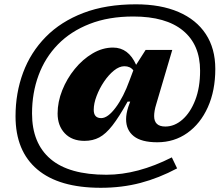

<svg xmlns="http://www.w3.org/2000/svg" viewBox="-20 -740 1019 890"><path d="M746.5 -153.5Q789 -153.5 825.8 -185.8Q862.5 -218 885 -276Q907.5 -334 907.5 -412Q907.5 -533 828.2 -598.2Q749 -663.5 598 -663.5Q483.5 -663.5 395.8 -629.2Q308 -595 248.5 -534Q189 -473 158.8 -391.2Q128.5 -309.5 128.5 -214Q128.5 -76 214.2 -3Q300 70 473.5 70Q617.5 70 776.5 -10.5L801 40.5Q716.5 85.5 630.8 108Q545 130.5 447 130.5Q253.5 130.5 152.8 45.2Q52 -40 52 -201Q52 -309 87 -403.2Q122 -497.5 192 -568.8Q262 -640 366.5 -680Q471 -720 610 -720Q725 -720 807.5 -684.5Q890 -649 934 -582Q978 -515 978 -420.5Q978 -320 943.5 -243.2Q909 -166.5 848.2 -123.5Q787.5 -80.5 709 -80.5Q635.5 -80.5 600 -108.8Q564.5 -137 564.5 -187.5Q564.5 -212.5 574.5 -244L583.5 -269H571.5Q532 -198 501.2 -158.5Q470.5 -119 440.2 -103Q410 -87 371.5 -87Q313.5 -87 280.2 -122.2Q247 -157.5 247 -214Q247 -267.5 268.5 -321.5Q290 -375.5 326.5 -420.2Q363 -465 409 -492.2Q455 -519.5 504 -519.5Q575.5 -519.5 611 -439.5L655 -508.5H778.5L704.5 -258Q699 -240.5 696.8 -227Q694.5 -213.5 694.5 -202Q694.5 -153.5 746.5 -153.5ZM414.5 -231Q414.5 -192.5 449 -192.5Q480 -192.5 516.5 -241.8Q553 -291 580.5 -367.5L598 -414Q583.5 -433 556.5 -433Q533 -433 508.2 -413Q483.5 -393 462.2 -361.5Q441 -330 427.8 -295.2Q414.5 -260.5 414.5 -231Z"/></svg>

Font: Newsreader Caption
Style: Bold Italic
Weight: 700
Italic angle: -17°
Designer: Hugues Gentile
Foundry: Production Type
Version: Version 1.001